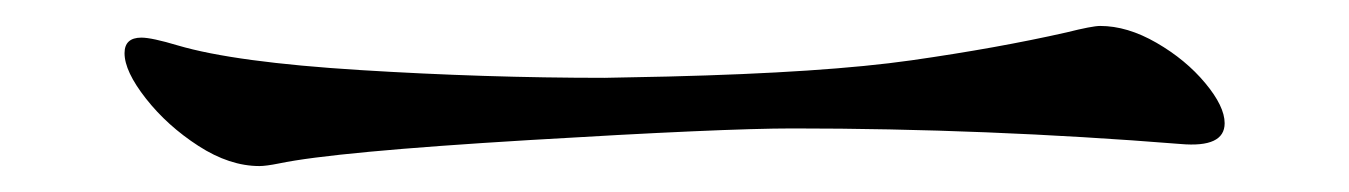

<svg xmlns="http://www.w3.org/2000/svg" viewBox="-20 -442 1040 148"><path d="M76 -401Q76 -413 89 -413Q97 -413 117 -407Q161 -394 257.5 -388Q354 -382 446 -382L495 -383Q616 -386 682.5 -395.5Q749 -405 802 -417Q822 -422 828 -422Q849 -422 871.5 -409Q894 -396 909 -378Q924 -360 924 -347Q924 -328 890 -331Q740 -343 591 -343Q537 -343 387.5 -334Q238 -325 195 -316Q185 -314 180 -314Q157 -314 133 -329.5Q109 -345 92.5 -366Q76 -387 76 -401Z"/></svg>

Font: Hina Mincho
Style: Regular
Weight: 400
Designer: satsuyako
Foundry: satsuyako
Version: Version 1.100